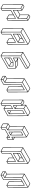

<svg xmlns="http://www.w3.org/2000/svg" viewBox="2455 -3329 949 5899"><g transform="rotate(90 2929.5 -379.5)"><path d="M233.9 75.2H231.9L231 74.7H230.5L120.6 10.7Q117.2 8.8 117.2 4.9L115.2 -609.4Q115.7 -612.8 118.7 -614.7Q183.1 -651.9 185.1 -651.9Q186.5 -651.9 242.7 -619.4Q298.8 -586.9 298.8 -586.4L299.8 -585.9V-585.4L300.8 -584.5L301.3 -582L301.8 -581.5V-449.2L430.2 -523.4L429.7 -791Q429.7 -794.4 432.6 -796.4Q497.1 -833.5 499 -833.5Q501 -833.5 557.1 -800.8L613.3 -767.6L614.3 -767.1V-766.6L615.7 -764.6L617.7 -148.9Q617.2 -145 614.3 -143.1L549.8 -106Q546.4 -106 545.7 -106.2Q544.9 -106.4 544.9 -106.9L434.6 -170.9Q431.2 -172.9 431.2 -176.8L430.7 -308.6L302.7 -234.4L303.2 32.7Q303.2 36.1 299.8 38.1Q236.3 75.2 233.9 75.2ZM546.4 -733.9 595.7 -762.7 499 -818.8 449.2 -790.5ZM540.5 -467.3 539.6 -722.7 442.9 -778.8 443.4 -523.4ZM302.2 -321.8 533.7 -455.6 437 -511.7 302.2 -434.1ZM227.1 57.1 225.6 -541 128.4 -597.7 130.4 1ZM231.9 -552.7 281.7 -581.5 184.6 -637.7 135.3 -608.9ZM541.5 -124 540.5 -372.1 444.3 -316.4V-180.7ZM240.2 57.1 290 28.8 289.1 -238.3Q289.6 -242.2 292.5 -244.1Q545.4 -390.1 547.4 -390.1Q553.7 -390.1 553.7 -383.3L554.7 -124L604 -152.8L602.5 -751L552.7 -722.7L553.7 -455.1Q553.2 -451.7 550.3 -449.7Q297.9 -304.2 297.1 -304Q296.4 -303.7 295.9 -303.7Q289.1 -303.7 289.1 -310.5L288.1 -569.8L238.8 -541Z M1027.8 -304.2Q1026.4 -304.2 1024.9 -305.2Q1021.5 -307.1 1021.5 -311L1021 -509.8Q1021 -513.2 1023.9 -515.1Q1276.4 -661.6 1278.8 -661.6Q1284.7 -661.6 1285.6 -654.8L1286.1 -455.6Q1285.6 -452.1 1282.7 -450.2Q1029.8 -304.2 1027.8 -304.2ZM1034.2 -449.7 1162.6 -523.9V-579.6L1034.2 -505.9ZM1034.7 -322.3 1266.1 -456.1 1169.4 -512.2 1034.2 -434.6ZM1272.5 -467.8 1272 -643.1 1175.8 -587.4V-523.9ZM966.3 75.2 963.9 74.7Q963.9 74.2 963.4 74.2L852.5 10.3Q849.6 8.3 849.6 4.4L847.7 -609.9Q848.1 -613.3 851.1 -615.2Q1229.5 -834 1231.4 -834Q1233.4 -834 1289.6 -801.3L1345.7 -768.1L1346.7 -767.6L1348.1 -764.2L1349.6 -149.4Q1349.6 -145.5 1346.7 -143.6L1282.2 -106.4H1278.8L1167 -171.4Q1163.6 -173.3 1163.6 -177.2L1163.1 -309.1L1034.7 -234.9L1035.6 32.2Q1035.6 35.6 1032.2 37.6Q967.8 75.2 966.3 75.2ZM959.5 56.6 958 -541.5 860.8 -598.1 862.8 0.5ZM964.4 -553.2 1328.1 -763.2 1231.4 -819.3 867.7 -609.4ZM1273.4 -124.5 1272.9 -372.6 1176.3 -316.4 1176.8 -181.2ZM972.7 56.6 1022.5 28.3 1021.5 -238.8Q1021.5 -242.7 1024.9 -244.6Q1277.8 -390.6 1279.8 -390.6Q1286.1 -390.6 1286.1 -383.8L1287.1 -124.5L1336.4 -153.3L1335 -752L971.2 -541.5Z M1698.7 75.2Q1697.8 75.2 1697.3 74.7H1696.3L1585.4 10.3Q1582 8.3 1582 4.4L1580.1 -609.9Q1580.6 -613.3 1583.5 -615.2Q1961.9 -834 1963.9 -834Q1965.8 -834 2077.1 -768.6Q2079.1 -767.6 2079.8 -766.8Q2080.6 -766.1 2081.1 -690.9Q2080.6 -687 2077.6 -685.1L1766.6 -505.4V-449.7L1781.2 -458Q1783.7 -458.5 1964.8 -459Q1967.8 -458 2078.6 -394Q2078.6 -393.6 2079.1 -393.6V-393.1Q2080.6 -392.1 2081.1 -390.9Q2081.5 -389.6 2082.5 -149.4Q2082.5 -145.5 2079.1 -143.6Q1700.7 75.2 1698.7 75.2ZM1895.5 -394.5 2050.8 -395 1963.4 -445.3H1808.1ZM1767.1 -322.3 1880.4 -387.7 1783.7 -443.8 1767.1 -434.6ZM1691.9 56.6 1690.4 -541.5 1593.8 -597.7 1595.2 0.5ZM1696.8 -553.2 2060.5 -763.2 1963.9 -819.3 1600.1 -609.4ZM1705.6 57.1 2069.3 -153.3 2068.4 -381.3 1895.5 -380.9Q1762.2 -304.2 1760.7 -304.2Q1753.9 -304.2 1753.9 -310.5L1753.4 -509.3Q1753.4 -513.2 1756.8 -515.1L2067.4 -694.8V-751.5L1703.6 -541.5ZM1761.2 -33.2Q1754.9 -33.2 1754.9 -40L1753.9 -238.8Q1754.4 -242.2 1757.3 -244.1Q1877.4 -313.5 1878.9 -313.5L2012.2 -314Q2015.1 -314 2017.1 -312Q2019 -310.1 2019.5 -185.1Q2019 -181.2 2016.1 -179.2Q1763.2 -33.2 1761.2 -33.2ZM1767.6 -178.7 1896 -252.9V-300.3H1880.9L1767.6 -234.9ZM1768.1 -51.8 1999.5 -185.1 1902.3 -241.7 1767.6 -163.6ZM2005.9 -196.8V-300.8L1909.2 -300.3V-252.9Z M2430.7 75.2 2428.2 74.7 2317.4 10.3Q2314 8.3 2314 4.4V-68.4Q2314.5 -71.8 2317.4 -73.2L2392.6 -116.7L2390.6 -654.8H2391.1V-655.3Q2391.1 -658.7 2394 -660.2Q2694.3 -833.5 2695.8 -833.5Q2697.8 -833.5 2753.9 -801Q2810.1 -768.6 2810.1 -768.1L2811 -767.6V-767.1Q2811.5 -767.1 2811.5 -766.8Q2811.5 -766.6 2812 -766.1L2812.5 -763.7L2813 -763.2L2814.5 -149.4Q2814.5 -145.5 2811 -143.6L2748.5 -106.9L2746.6 -106.4H2742.7V-106.9H2741.7L2631.3 -171.4Q2628.4 -173.3 2628.4 -176.8L2627 -579.6L2577.1 -550.8L2579.1 -13.2Q2578.6 -9.3 2575.7 -7.3Q2432.6 75.2 2430.7 75.2ZM2507.8 -598.1 2793 -763.2 2695.8 -819.3 2410.6 -654.8ZM2502.4 -60.5 2501 -586.9 2404.3 -643.1 2405.8 -116.7ZM2424.3 57.1 2423.8 0 2327.1 -56.2V0.5ZM2430.7 -11.2 2496.1 -48.8 2398.9 -105.5 2333.5 -67.9ZM2738.3 -124.5 2736.8 -643.1 2640.1 -587.4 2641.6 -180.7ZM2437.5 57.1 2565.4 -17.1 2564 -554.7Q2564 -558.6 2567.4 -560.5L2685.5 -628.4Q2742.2 -661.1 2743.7 -661.1Q2750 -661.1 2750 -654.3L2751.5 -124.5L2801.3 -152.8L2799.3 -751.5L2514.2 -586.9L2515.6 -48.3Q2515.6 -44.9 2512.7 -43.5L2437.5 0Z M3382.8 -124Q3381.3 -124 3379.9 -125Q3376.5 -127 3376.5 -130.4L3375 -600.1Q3375 -603.5 3378.4 -606Q3474.1 -661.1 3476.1 -661.1Q3482.4 -661.1 3482.4 -654.3L3483.9 -184.6Q3483.4 -181.2 3480.5 -179.2Q3384.8 -124 3382.8 -124ZM3389.6 -142.1 3463.9 -185.1 3389.2 -228.5ZM3470.7 -196.8 3469.2 -643.1 3388.2 -596.2 3389.2 -243.7ZM3163.1 75.2H3161.6L3049.8 10.3Q3046.4 8.3 3046.4 4.4L3044.9 -609.9Q3044.9 -613.3 3047.9 -614.7Q3112.3 -652.3 3114.3 -652.3Q3116.2 -652.3 3202.1 -602.1L3201.7 -700.2Q3202.1 -703.6 3205.1 -705.6Q3426.8 -833.5 3428.2 -833.5Q3430.2 -833.5 3486.3 -801Q3542.5 -768.6 3542.7 -768.3Q3543 -768.1 3543.5 -767.6Q3543.9 -767.1 3543.9 -766.8Q3543.9 -766.6 3544.4 -766.1Q3544.9 -762.7 3546.9 -148.9Q3546.9 -145.5 3543.5 -143.6L3322.3 -15.6Q3318.8 -15.6 3317.4 -16.1L3232.4 -65.4L3232.9 32.2Q3232.4 36.1 3229.5 38.1Q3165 75.2 3163.1 75.2ZM3318.8 -643.6 3525.4 -762.7 3428.2 -819.3 3221.7 -699.7ZM3312.5 -376.5 3312 -631.8 3215.3 -688.5V-594.2Q3229 -586.4 3229.2 -585.9Q3229.5 -585.4 3229.7 -585.2Q3230 -585 3230 -584.7Q3230 -584.5 3230.2 -584.2Q3230.5 -584 3230.5 -583.7Q3230.5 -583.5 3230.7 -583.3Q3231 -583 3231.4 -423.8ZM3231.9 -322.3 3306.2 -365.2 3231.4 -408.7ZM3156.7 57.1 3154.8 -541.5 3058.1 -597.7 3059.6 1ZM3161.6 -552.7 3210.9 -581.5 3114.3 -637.7 3064.5 -609.4ZM3313.5 -33.7 3313 -281.2 3231.9 -234.9 3232.4 -81.1ZM3169.9 57.1 3219.2 28.3 3218.8 -238.3Q3218.8 -242.2 3222.2 -244.1Q3317.9 -299.8 3319.3 -299.8Q3326.2 -299.8 3326.2 -293L3327.1 -33.7L3533.7 -152.8L3531.7 -751.5L3325.2 -631.8L3326.2 -364.7Q3325.7 -361.3 3322.8 -359.4Q3228.5 -304.7 3226.6 -304.2Q3223.1 -304.2 3221.7 -304.7Q3218.8 -307.1 3218.3 -310.5L3217.8 -569.8L3168 -541.5Q3168.5 -242.2 3169.9 57.1Z M4035.6 -168.9Q4029.8 -168.9 4028.8 -175.8Q4028.8 -365.2 4027.8 -554.7Q4027.8 -558.6 4031.2 -560.5Q4127 -616.2 4128.9 -616.2Q4135.3 -616.2 4135.3 -609.4L4136.7 -229.5Q4136.2 -226.1 4133.3 -224.6Q4037.6 -168.9 4035.6 -168.9ZM4042.5 -187 4116.7 -230 4042 -273.4ZM4123 -241.7 4122.1 -597.7 4041 -550.8 4042 -289.1ZM3894.5 75.2Q3894 75.2 3893.1 75Q3892.1 74.7 3892.1 74.2H3891.1L3781.2 10.3Q3777.8 8.3 3777.8 4.4L3777.3 -158.7Q3777.8 -161.1 3778.8 -162.4Q3779.8 -163.6 3856 -207.5L3855 -655.3Q3855 -658.7 3857.9 -660.6Q4079.6 -788.6 4081.5 -788.6Q4083 -788.6 4139.2 -755.9Q4195.3 -723.1 4195.8 -723.1V-722.7H4196.3L4196.8 -721.7Q4196.8 -721.2 4197.3 -721.2L4197.8 -718.8L4198.2 -718.3L4199.2 -361.3L4275.4 -316.9H4275.9L4276.4 -315.9L4277.3 -314.9V-314.5L4277.8 -312.5L4278.3 -149.4Q4278.3 -145.5 4274.9 -143.6L4210.4 -106.4H4207V-106.9H4206.1L4130.9 -150.9L3963.9 -54.2L3964.4 32.2Q3963.9 35.6 3960.9 38.1Q3896.5 75.2 3894.5 75.2ZM4199.2 -277.8 4257.8 -312 4199.2 -346.2ZM3971.7 -598.6 4178.2 -717.8 4081.5 -773.9 3874.5 -654.8ZM3966.3 -150.9 3964.8 -586.9 3868.2 -643.1 3869.1 -207.5ZM3888.2 56.6 3887.7 -90.3 3791 -146.5V0.5ZM3894 -101.6 3959.5 -139.6 3862.8 -195.8 3797.4 -158.2ZM4202.1 -124.5V-191.9L4144 -158.2ZM3901.4 57.1 3950.7 28.3V-58.1Q3950.7 -62 3954.1 -64L4166.5 -186.5Q4207 -210 4208.5 -210Q4215.3 -210 4215.3 -203.1V-124.5L4265.1 -153.3L4264.6 -300.3L4194.3 -259.8H4192.9Q4186 -259.8 4186 -266.6Q4186 -486.3 4185.1 -706.1L3978 -586.9L3979.5 -138.7Q3979 -135.7 3976.1 -133.8L3900.9 -90.3Z M4689.9 -304.2Q4688.5 -304.2 4687 -305.2Q4683.6 -307.1 4683.6 -311L4683.1 -509.8Q4683.1 -513.2 4686 -515.1Q4938.5 -661.6 4940.9 -661.6Q4946.8 -661.6 4947.8 -654.8L4948.2 -455.6Q4947.8 -452.1 4944.8 -450.2Q4691.9 -304.2 4689.9 -304.2ZM4696.3 -449.7 4824.7 -523.9V-579.6L4696.3 -505.9ZM4696.8 -322.3 4928.2 -456.1 4831.5 -512.2 4696.3 -434.6ZM4934.6 -467.8 4934.1 -643.1 4837.9 -587.4V-523.9ZM4628.4 75.2 4626 74.7Q4626 74.2 4625.5 74.2L4514.6 10.3Q4511.7 8.3 4511.7 4.4L4509.8 -609.9Q4510.3 -613.3 4513.2 -615.2Q4891.6 -834 4893.6 -834Q4895.5 -834 4951.7 -801.3L5007.8 -768.1L5008.8 -767.6L5010.3 -764.2L5011.7 -149.4Q5011.7 -145.5 5008.8 -143.6L4944.3 -106.4H4940.9L4829.1 -171.4Q4825.7 -173.3 4825.7 -177.2L4825.2 -309.1L4696.8 -234.9L4697.8 32.2Q4697.8 35.6 4694.3 37.6Q4629.9 75.2 4628.4 75.2ZM4621.6 56.6 4620.1 -541.5 4522.9 -598.1 4524.9 0.5ZM4626.5 -553.2 4990.2 -763.2 4893.6 -819.3 4529.8 -609.4ZM4935.5 -124.5 4935.1 -372.6 4838.4 -316.4 4838.9 -181.2ZM4634.8 56.6 4684.6 28.3 4683.6 -238.8Q4683.6 -242.7 4687 -244.6Q4939.9 -390.6 4941.9 -390.6Q4948.2 -390.6 4948.2 -383.8L4949.2 -124.5L4998.5 -153.3L4997.1 -752L4633.3 -541.5Z M5360.4 75.2 5357.9 74.7 5247.1 10.3Q5243.7 8.3 5243.7 4.4V-68.4Q5244.1 -71.8 5247.1 -73.2L5322.3 -116.7L5320.3 -654.8H5320.8V-655.3Q5320.8 -658.7 5323.7 -660.2Q5624 -833.5 5625.5 -833.5Q5627.4 -833.5 5683.6 -801Q5739.7 -768.6 5739.7 -768.1L5740.7 -767.6V-767.1Q5741.2 -767.1 5741.2 -766.8Q5741.2 -766.6 5741.7 -766.1L5742.2 -763.7L5742.7 -763.2L5744.1 -149.4Q5744.1 -145.5 5740.7 -143.6L5678.2 -106.9L5676.3 -106.4H5672.4V-106.9H5671.4L5561 -171.4Q5558.1 -173.3 5558.1 -176.8L5556.6 -579.6L5506.8 -550.8L5508.8 -13.2Q5508.3 -9.3 5505.4 -7.3Q5362.3 75.2 5360.4 75.2ZM5437.5 -598.1 5722.7 -763.2 5625.5 -819.3 5340.3 -654.8ZM5432.1 -60.5 5430.7 -586.9 5334 -643.1 5335.4 -116.7ZM5354 57.1 5353.5 0 5256.8 -56.2V0.5ZM5360.4 -11.2 5425.8 -48.8 5328.6 -105.5 5263.2 -67.9ZM5668 -124.5 5666.5 -643.1 5569.8 -587.4 5571.3 -180.7ZM5367.2 57.1 5495.1 -17.1 5493.7 -554.7Q5493.7 -558.6 5497.1 -560.5L5615.2 -628.4Q5671.9 -661.1 5673.3 -661.1Q5679.7 -661.1 5679.7 -654.3L5681.2 -124.5L5731 -152.8L5729 -751.5L5443.8 -586.9L5445.3 -48.3Q5445.3 -44.9 5442.4 -43.5L5367.2 0Z"/></g></svg>

Font: 3D Isometric
Style: Regular
Weight: 400
Designer: GGBotNet
Version: 1.10